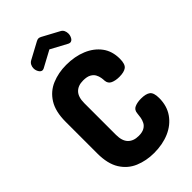

<svg xmlns="http://www.w3.org/2000/svg" viewBox="-287 -1044 1136 1136"><g transform="rotate(-45 281.0 -476.0)"><path d="M286 6Q221 6 166 -17Q111 -40 78.5 -92Q46 -144 46 -230V-495Q46 -581 78.5 -633Q111 -685 166 -708Q221 -731 286 -731Q358 -731 414.5 -707.5Q471 -684 504 -640Q537 -596 537 -532Q537 -487 518 -472.5Q499 -458 459 -458Q428 -458 405.5 -468Q383 -478 381 -505Q381 -515 378.5 -530Q376 -545 368 -560Q360 -575 342 -585Q324 -595 292 -595Q249 -595 225.5 -570.5Q202 -546 202 -495V-230Q202 -179 226 -154.5Q250 -130 293 -130Q323 -130 340.5 -140Q358 -150 366 -165.5Q374 -181 377 -198Q380 -215 381 -230Q383 -258 405.5 -267.5Q428 -277 458 -277Q499 -277 518 -262.5Q537 -248 537 -203Q537 -137 504 -90Q471 -43 414.5 -18.5Q358 6 286 6ZM166 -807Q153 -807 144 -821.5Q135 -836 135 -853Q135 -866 141 -878Q147 -890 160 -897L264 -953Q274 -958 281 -958Q288 -958 298 -953L402 -897Q416 -890 421.5 -878Q427 -866 427 -853Q427 -836 418.5 -821.5Q410 -807 396 -807Q394 -807 391 -808Q388 -809 385 -810L281 -866L177 -810Q174 -809 171 -808Q168 -807 166 -807Z"/></g></svg>

Font: Dosis ExtraBold
Style: Regular
Weight: 800
Designer: EdgarTolentino, PabloImpallari, IginoMarini
Foundry: EdgarTolentino, PabloImpallari, IginoMarini
Version: Version 3.001; ttfautohint (v1.8.2)